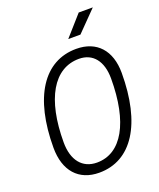

<svg xmlns="http://www.w3.org/2000/svg" viewBox="-163 -993 911 1101"><g transform="rotate(-20 293.0 -442.0)"><path d="M250.5 9.8C448.7 9.8 565.9 -173.8 565.9 -484.4C565.9 -621.6 492.2 -703.1 367.2 -703.1C168.5 -703.1 51.3 -521.5 51.3 -214.4C51.3 -73.7 125 9.8 250.5 9.8ZM257.8 -49.3C168.9 -49.3 116.7 -114.3 116.7 -223.6C116.7 -487.8 208 -644 362.3 -644C447.3 -644 497.6 -581.1 497.6 -475.1C497.6 -207.5 408.2 -49.3 257.8 -49.3ZM344.2 -771.5H418.5L538.6 -894H452.6Z"/></g></svg>

Font: Cascadia Mono NF Light
Style: Italic
Weight: 300
Italic angle: -10°
Monospace: yes
Designer: Aaron Bell
Foundry: Saja Typeworks
Version: Version 2404.023